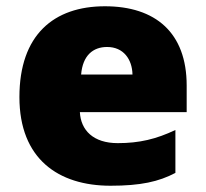

<svg xmlns="http://www.w3.org/2000/svg" viewBox="-20 -583 658 613"><path d="M315 -563C152 -563 42 -472 42 -273C42 -76 166 10 333 10C429 10 487 -3 540 -31V-168C479 -139 425 -126 356 -126C278 -126 238 -167 235 -225H576V-310C576 -479 476 -563 315 -563ZM322 -433C374 -433 402 -394 403 -345H239C244 -406 277 -433 322 -433Z"/></svg>

Font: Noto Sans Thai Looped Black
Style: Regular
Weight: 900
Designer: Sasikarn Vongin, Ben Mitchell
Foundry: The Fontpad Ltd
Version: Version 1.001